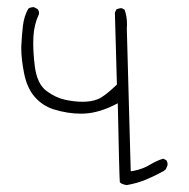

<svg xmlns="http://www.w3.org/2000/svg" viewBox="-20 -477 540 550"><path d="M41 -336.4Q41 -308.1 48.8 -268.1Q57.6 -223.6 80.3 -198.5Q103 -173.3 134.3 -163.6Q174.3 -151.4 211.4 -151.4Q233.9 -151.4 253.4 -156.2Q279.3 -162.1 305.7 -175.3L317.4 -181.2Q321.8 31.7 323.2 43.9Q323.2 45.4 324.7 46.4Q329.1 50.8 342.8 53.2Q372.1 48.3 397.9 37.6Q423.8 26.9 449.2 12.7L455.1 7.8L459.5 -2.4Q460 -4.4 460 -5.4Q460 -6.3 460 -7.8Q460 -9.3 459.5 -11.2Q458.5 -14.6 456.5 -18.1L447.3 -22.5Q428.7 -16.6 411.6 -6.3Q390.6 6.8 363.8 12.2L354.5 13.7L343.3 -394Q343.8 -400.9 343.8 -407.7Q343.8 -430.2 336.9 -449.2L328.6 -453.6Q328.1 -453.6 326.2 -453.6Q324.2 -453.6 320.6 -452.6Q316.9 -451.7 313 -449.7L309.1 -440.4L314.9 -234.9L312.5 -232.4Q277.8 -199.7 260.3 -192.9Q241.7 -185.5 217 -185.5Q192.4 -185.5 165.8 -191.4Q139.2 -197.3 113.3 -216.3Q85.9 -236.8 79.6 -288.1Q75.2 -324.2 75.2 -353Q75.2 -362.8 75.7 -371.6Q77.6 -406.7 91.3 -436Q91.8 -437.5 91.8 -439.9Q91.8 -446.3 87.4 -451.2L77.1 -456.5Q76.7 -456.5 74.5 -456.5Q72.3 -456.5 68.4 -455.6Q64.5 -454.6 61 -452.1Q48.8 -430.2 45.7 -403.3Q42.5 -376.5 41 -344.7Q41 -340.8 41 -336.4Z"/></svg>

Font: NaikaiFont
Style: Light
Weight: 300
Version: Version 1.89